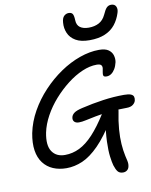

<svg xmlns="http://www.w3.org/2000/svg" viewBox="-111 -1062 975 1243"><g transform="rotate(-10 376.0 -440.5)"><path d="M596 101Q573 101 561.5 87Q550 73 541 44Q535 23 530 -15.5Q525 -54 527 -114Q529 -174 542 -258L574 -252Q511 -149 454.5 -92Q398 -35 345.5 -12.5Q293 10 240 10Q192 10 153 -6.5Q114 -23 88.5 -56.5Q63 -90 55.5 -139Q48 -188 60 -252Q75 -325 113 -392.5Q151 -460 205 -517.5Q259 -575 322 -618Q385 -661 451.5 -684.5Q518 -708 579 -708Q620 -708 641 -693Q662 -678 668.5 -655.5Q675 -633 671 -611Q665 -585 654 -567Q643 -549 629 -539.5Q615 -530 599 -530Q581 -530 578 -538.5Q575 -547 578 -560.5Q581 -574 582.5 -586.5Q584 -599 577 -607.5Q570 -616 547 -616Q502 -616 452 -594.5Q402 -573 353 -535Q304 -497 261.5 -449Q219 -401 189.5 -347Q160 -293 149 -240Q133 -158 160.5 -117Q188 -76 245 -76Q295 -76 341 -98.5Q387 -121 432.5 -170Q478 -219 527 -297Q544 -323 562.5 -333Q581 -343 607 -343Q625 -343 632 -330.5Q639 -318 635 -295Q622 -231 618 -178Q614 -125 617 -82Q620 -39 628 -2Q633 18 635.5 30.5Q638 43 638 51.5Q638 60 636 69Q633 84 622 92.5Q611 101 596 101ZM371 -268Q350 -268 340 -279Q330 -290 334 -308Q337 -323 352.5 -335Q368 -347 407 -356Q479 -373 549.5 -383Q620 -393 688 -393Q718 -393 732.5 -387Q747 -381 750.5 -370.5Q754 -360 751 -346Q748 -331 733 -319Q718 -307 690 -307Q624 -307 572.5 -301Q521 -295 482.5 -287.5Q444 -280 417 -274Q390 -268 371 -268ZM531 -780Q474 -780 440 -800Q406 -820 392 -852.5Q378 -885 381 -921Q383 -952 396.5 -964.5Q410 -977 427 -977Q445 -977 452.5 -966Q460 -955 461 -924Q462 -891 483 -876Q504 -861 540 -861Q578 -861 606.5 -876Q635 -891 651 -925Q666 -959 678 -970.5Q690 -982 707 -982Q730 -982 738.5 -964.5Q747 -947 739 -923Q726 -881 700.5 -848.5Q675 -816 633 -798Q591 -780 531 -780Z"/></g></svg>

Font: Shantell Sans
Style: Italic
Weight: 400
Italic angle: -11°
Designer: Stephen Nixon, Anya Danilova, Shantell Martin
Foundry: Arrow Type
Version: Version 1.011;[c5ecc13dd]